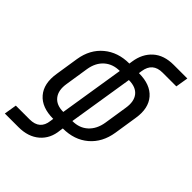

<svg xmlns="http://www.w3.org/2000/svg" viewBox="-269 -843 1136 1136"><g transform="rotate(45 299.5 -275.0)"><path d="M213 20 216 0Q120 0 73.5 -54Q27 -108 42 -202L65 -350Q80 -443 144 -496.5Q208 -550 303 -550L306 -570Q317 -644 365 -687Q413 -730 494 -730H608L595 -651H480Q398 -651 386 -570L383 -550Q479 -550 525.5 -496.5Q572 -443 557 -350L534 -202Q519 -108 455.5 -54Q392 0 296 0L293 20Q286 94 236 137Q186 180 105 180H-9L4 101H119Q204 101 213 20ZM229 -71 294 -479Q236 -479 197.5 -445Q159 -411 149 -350L126 -202Q116 -141 143.5 -106Q171 -71 229 -71ZM305 -71Q364 -71 402 -106Q440 -141 450 -202L473 -350Q483 -411 456 -445Q429 -479 370 -479Z"/></g></svg>

Font: JetBrains Mono NL
Style: Italic
Weight: 400
Italic angle: -9°
Monospace: yes
Designer: Philipp Nurullin, Konstantin Bulenkov
Foundry: JetBrains
Version: Version 2.305; ttfautohint (v1.8.4.7-5d5b)